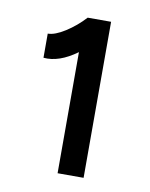

<svg xmlns="http://www.w3.org/2000/svg" viewBox="-57 -844 397 509"><g transform="rotate(10 141.0 -590.0)"><path d="M132 -706Q84 -671 42 -675V-740Q61 -740 88.5 -757.5Q116 -775 139 -800H202V-380H132Z"/></g></svg>

Font: Oak Sans
Style: Regular
Weight: 400
Designer: Erik Kennedy, Walven
Foundry: Erik Kennedy, Walven
Version: Version 1.000